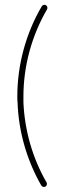

<svg xmlns="http://www.w3.org/2000/svg" viewBox="-20 -769 270 787"><path d="M76 -374C76 -498 110 -623 173 -731C176 -737 174 -744 168 -748C162 -751 155 -749 151 -743C86 -632 51 -503 51 -374C51 -365 51 -357 52 -349C56 -230 90 -112 149 -9C153 -3 160 -1 166 -4C172 -8 174 -15 171 -21C113 -121 81 -235 76 -349C76 -358 76 -366 76 -374Z"/></svg>

Font: LS
Style: Light
Weight: 300
Designer: BSozoo
Foundry: BSozoo
Version: Version 001.000